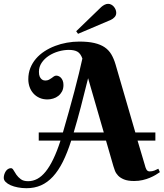

<svg xmlns="http://www.w3.org/2000/svg" viewBox="-100 -950 866 1016"><path d="M460.9 -206.1H276.9Q256.3 -141.6 232.7 -94.2Q209 -46.9 180.2 -15.6Q151.4 15.6 116.9 30.8Q82.5 45.9 40 45.9Q16.6 45.9 -5.1 41.7Q-26.9 37.6 -43.5 30.3Q-60.1 22.9 -70.1 12.9Q-80.1 2.9 -80.1 -8.8Q-80.1 -17.6 -77.4 -26.6Q-74.7 -35.6 -69.8 -43.2Q-64.9 -50.8 -57.9 -55.4Q-50.8 -60.1 -42 -60.1Q-34.2 -60.1 -28.3 -49.3Q-22.5 -38.6 -13.4 -25.6Q-4.4 -12.7 9.8 -2Q23.9 8.8 48.8 8.8Q74.2 8.8 97.2 -3.4Q120.1 -15.6 141.4 -41.7Q162.6 -67.9 182.1 -108.4Q201.7 -148.9 220.2 -206.1H105V-249H232.9Q249 -303.7 264.4 -359.4Q279.8 -415 293.5 -466.3Q307.1 -517.6 317.9 -562.3Q328.6 -606.9 335.9 -640.1Q326.2 -667.5 309.3 -676.8Q292.5 -686 264.2 -686Q237.8 -686 209.7 -678Q181.6 -669.9 158.7 -655Q135.7 -640.1 120.8 -618.4Q106 -596.7 106 -569.8Q106 -554.2 110.1 -544.9Q114.3 -535.6 119.9 -531Q125.5 -526.4 130.9 -525.1Q136.2 -523.9 139.2 -523.9Q150.9 -523.9 158.9 -528.1Q167 -532.2 173.1 -536.9Q179.2 -541.5 185.1 -545.7Q190.9 -549.8 198.2 -549.8Q203.6 -549.8 210.2 -547.1Q216.8 -544.4 222.4 -538.6Q228 -532.7 231.9 -523.2Q235.8 -513.7 235.8 -500Q235.8 -480.5 228.3 -466.3Q220.7 -452.1 208.7 -442.6Q196.8 -433.1 181.4 -428.5Q166 -423.8 150.9 -423.8Q127.4 -423.8 108.6 -432.4Q89.8 -440.9 76.7 -455.6Q63.5 -470.2 56.6 -489.7Q49.8 -509.3 49.8 -530.8Q49.8 -563 60.5 -590.1Q71.3 -617.2 90.3 -639.4Q109.4 -661.6 135.3 -678.5Q161.1 -695.3 191.2 -706.8Q221.2 -718.3 253.9 -724.1Q286.6 -730 319.8 -730Q366.7 -730 399.2 -722.4Q431.6 -714.8 453.6 -700Q475.6 -685.1 489 -662.4Q502.4 -639.6 511.2 -609.9L616.2 -249H722.2V-206.1H627.9L666 -78.1Q668 -70.8 669.9 -64.5Q671.9 -58.1 674.6 -53.5Q677.2 -48.8 681.4 -45.9Q685.5 -43 691.9 -43Q705.6 -43 717.3 -47.6Q729 -52.2 737.8 -57.1L746.1 -39.1Q737.3 -32.7 723.9 -24.7Q710.4 -16.6 693.1 -9.3Q675.8 -2 654.8 2.9Q633.8 7.8 609.9 7.8Q576.7 7.8 556.4 -0.5Q536.1 -8.8 524.7 -21Q513.2 -33.2 508.1 -46.9Q502.9 -60.5 500 -70.8ZM366.2 -536.1Q346.2 -454.6 327.4 -382.8Q308.6 -311 290 -249H449.2ZM303.2 -784.7 436 -913.1Q444.3 -920.4 453.6 -925Q462.9 -929.7 472.2 -929.7Q481 -929.7 488.8 -925.5Q496.6 -921.4 502.4 -914.6Q508.3 -907.7 511.7 -899.2Q515.1 -890.6 515.1 -881.8Q515.1 -869.1 506.6 -859.6Q498 -850.1 486.3 -844.7L313 -771Z"/></svg>

Font: Berkshire Swash
Style: Regular
Weight: 400
Designer: Astigmatic (AOETI)
Foundry: Astigmatic (AOETI)
Version: Version 1.001